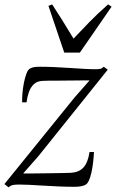

<svg xmlns="http://www.w3.org/2000/svg" viewBox="-26 -818 514 850"><path d="M370.5 -462Q359 -462 337 -462Q315 -462 288.2 -461.5Q261.5 -461 235.5 -461Q209.5 -461 189.8 -460.8Q170 -460.5 163 -460Q138 -459 123.8 -445.2Q109.5 -431.5 102 -410.5Q94.5 -389.5 91.5 -365H72Q71.5 -383.5 73.5 -406.5Q75.5 -429.5 80 -452Q84.5 -474.5 90.8 -491.2Q97 -508 104.5 -513Q110 -517 119.8 -519.8Q129.5 -522.5 149.5 -522.5Q179.5 -522.5 214 -521Q248.5 -519.5 282.2 -517.2Q316 -515 345.8 -513.2Q375.5 -511.5 396 -511.5Q409 -511.5 417 -513Q425 -514.5 433.5 -522.5L451 -509.5L143 -125.5L76.5 -50Q96 -50 127.5 -50.2Q159 -50.5 192.5 -51Q226 -51.5 252.5 -52Q279 -52.5 288 -53Q323.5 -55 343.2 -76.2Q363 -97.5 370.5 -145H390Q389 -122.5 386.2 -99.2Q383.5 -76 379 -55.2Q374.5 -34.5 368 -19.8Q361.5 -5 352.5 0Q346.5 3.5 334.5 6.2Q322.5 9 303.5 9Q272 9 236 7.5Q200 6 165.2 3.8Q130.5 1.5 102.5 0.2Q74.5 -1 57.5 -1Q41 -1 30.8 1.2Q20.5 3.5 12 11.5L-6.5 -3L304.5 -387ZM258.5 -585 188.5 -792 205 -798.5Q226 -766 249.5 -728.8Q273 -691.5 299.5 -647Q333 -682.5 369.2 -719.8Q405.5 -757 452.5 -798.5L468 -788.5L327.5 -585Z"/></svg>

Font: Merriweather 120pt Light
Style: Italic
Weight: 300
Italic angle: -7.8°
Version: Version 2.101